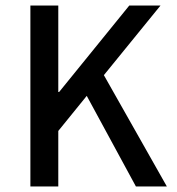

<svg xmlns="http://www.w3.org/2000/svg" viewBox="-20 -675 640 695"><path d="M90 0V-655H191V-342H194L448 -655H561L356 -403L584 0H472L294 -328L191 -201V0Z"/></svg>

Font: TypoPRO Source Code Pro
Style: Regular
Weight: 500
Monospace: yes
Designer: Paul D. Hunt, Teo Tuominen
Foundry: Adobe Systems Incorporated
Version: Version 2.010;PS 1.0;hotconv 1.0.84;makeotf.lib2.5.63406